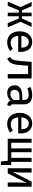

<svg xmlns="http://www.w3.org/2000/svg" viewBox="1780 -2372 749 4348"><g transform="rotate(90 2154.0 -198.5)"><path d="M348.7 0H266.7V-250.3H214.4L110.8 0H15.9L141 -290.3L25.1 -540.5H121L213.8 -321.5H266.7V-540.5H348.7V-321.5H401.5L497.4 -540.5H590.3L474.4 -290.3L599.5 0H503.1L399.5 -250.3H348.7Z M792.8 -236.9Q795.4 -179.5 816.2 -141.3Q836.9 -103.1 870.8 -84.9Q904.6 -66.7 946.7 -66.7Q986.2 -66.7 1019.7 -78.5Q1053.3 -90.3 1089.7 -114.9L1134.4 -52.8Q1095.9 -22.1 1046.2 -4.6Q996.4 12.8 943.6 12.8Q863.6 12.8 806.7 -22.3Q749.7 -57.4 720 -121.3Q690.3 -185.1 690.3 -269.7Q690.3 -351.3 719.7 -415.6Q749.2 -480 803.8 -516.7Q858.5 -553.3 931.3 -553.3Q1000.5 -553.3 1051.3 -521Q1102.1 -488.7 1129.2 -428.5Q1156.4 -368.2 1156.4 -286.2Q1156.4 -262.6 1154.4 -236.9ZM792.8 -308.7H1061.5Q1060 -390.3 1026.2 -433.3Q992.3 -476.4 932.3 -476.4Q872.3 -476.4 835.1 -434.1Q797.9 -391.8 792.8 -308.7Z M1756.9 -540.5V0H1658.5V-461.5H1469.7L1459.5 -331.3Q1450.8 -209.7 1435.4 -146.4Q1420 -83.1 1392.3 -50Q1364.6 -16.9 1310.8 12.8L1269.2 -50.3Q1299 -69.2 1315.6 -92.6Q1332.3 -115.9 1344.9 -169.7Q1357.4 -223.6 1365.1 -326.7L1381.5 -540.5Z M2342.6 -124.1Q2342.6 -92.8 2352.6 -77.7Q2362.6 -62.6 2385.1 -55.4L2362.1 12.3Q2281.5 2.1 2257.4 -63.1Q2228.7 -26.2 2184.4 -6.7Q2140 12.8 2086.7 12.8Q2032.8 12.8 1993.1 -7.9Q1953.3 -28.7 1932.1 -66.7Q1910.8 -104.6 1910.8 -154.9Q1910.8 -239 1976.7 -284.4Q2042.6 -329.7 2166.2 -329.7H2244.6V-370.8Q2244.6 -424.6 2212.6 -449.2Q2180.5 -473.8 2119.5 -473.8Q2090.8 -473.8 2053.8 -466.9Q2016.9 -460 1977.4 -446.2L1952.3 -517.9Q2046.2 -553.3 2134.4 -553.3Q2236.9 -553.3 2289.7 -506.7Q2342.6 -460 2342.6 -375.9ZM2244.6 -134.9V-265.6H2172.8Q2090.3 -265.6 2052.8 -237.7Q2015.4 -209.7 2015.4 -157.4Q2015.4 -109.7 2040.3 -85.4Q2065.1 -61 2114.4 -61Q2152.3 -61 2187.2 -80.5Q2222.1 -100 2244.6 -134.9Z M2639 -236.9Q2641.5 -179.5 2662.3 -141.3Q2683.1 -103.1 2716.9 -84.9Q2750.8 -66.7 2792.8 -66.7Q2832.3 -66.7 2865.9 -78.5Q2899.5 -90.3 2935.9 -114.9L2980.5 -52.8Q2942.1 -22.1 2892.3 -4.6Q2842.6 12.8 2789.7 12.8Q2709.7 12.8 2652.8 -22.3Q2595.9 -57.4 2566.2 -121.3Q2536.4 -185.1 2536.4 -269.7Q2536.4 -351.3 2565.9 -415.6Q2595.4 -480 2650 -516.7Q2704.6 -553.3 2777.4 -553.3Q2846.7 -553.3 2897.4 -521Q2948.2 -488.7 2975.4 -428.5Q3002.6 -368.2 3002.6 -286.2Q3002.6 -262.6 3000.5 -236.9ZM2639 -308.7H2907.7Q2906.2 -390.3 2872.3 -433.3Q2838.5 -476.4 2778.5 -476.4Q2718.5 -476.4 2681.3 -434.1Q2644.1 -391.8 2639 -308.7Z M3646.7 -540.5V-78.5H3716.4V155.4H3636.9L3621 0H3122.6V-540.5H3212.8V-79.5H3341.5V-540.5H3427.7V-79.5H3555.9V-540.5Z M4209.7 -540.5V0H4112.8V-240Q4112.8 -348.7 4126.7 -434.4L3905.1 0H3790.3V-540.5H3887.2V-301Q3887.2 -247.2 3883.6 -194.6Q3880 -142.1 3873.8 -108.2L4092.8 -540.5Z"/></g></svg>

Font: Fira Code Fixed Retina
Style: Regular
Weight: 450
Monospace: yes
Designer: Carrois Corporate, Edenspiekermann AG, Nikita Prokopov
Foundry: Carrois Corporate, Edenspiekermann AG, Nikita Prokopov
Version: Version 5.002